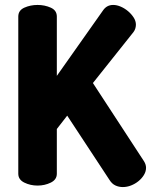

<svg xmlns="http://www.w3.org/2000/svg" viewBox="-20 -751 611 777"><path d="M54 -684Q54 -709 78.5 -720Q103 -731 132 -731Q161 -731 185.5 -720Q210 -709 210 -684V-444L397 -709Q412 -731 438 -731Q453 -731 469 -724Q485 -717 498.5 -705.5Q512 -694 521 -680Q530 -666 530 -651Q530 -645 528 -637Q526 -629 520 -621L356 -415L563 -98Q571 -85 571 -72Q571 -57 562.5 -43Q554 -29 540.5 -18Q527 -7 510.5 -0.5Q494 6 477 6Q461 6 447 -0.5Q433 -7 423 -23L252 -283L210 -229V-48Q210 -24 185.5 -12Q161 0 132 0Q103 0 78.5 -12Q54 -24 54 -48Z"/></svg>

Font: AkaAcidDosis
Style: ExtraBold
Weight: 800
Designer: Edgar Tolentino, Pablo Impallari, Igino Marini, Aka-Acid
Foundry: Edgar Tolentino, Pablo Impallari, Igino Marini, Aka-Acid
Version: Version 1.007